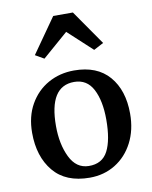

<svg xmlns="http://www.w3.org/2000/svg" viewBox="-95 -937 809 1019"><g transform="rotate(-10 309.5 -427.5)"><path d="M45 0ZM575 -286Q575 -198 540 -130.5Q505 -63 444 -25.5Q383 12 306 12Q177 12 111 -67.5Q45 -147 45 -275Q45 -363 82 -428Q119 -493 181.5 -528Q244 -563 321 -563Q445 -563 510 -487.5Q575 -412 575 -286ZM176 -289Q176 -191 210 -121Q244 -51 311 -50Q384 -49 414.5 -108Q445 -167 445 -277Q445 -378 412.5 -440.5Q380 -503 311 -503Q176 -503 176 -289ZM263 -867H369L499 -680L446 -652L316 -772L178 -652L131 -679Z"/></g></svg>

Font: Martel
Style: Bold
Weight: 700
Designer: Dan Reynolds
Foundry: Dan Reynolds
Version: Version 1.001; ttfautohint (v1.1) -l 5 -r 5 -G 72 -x 0 -D la